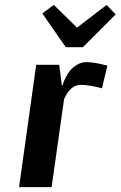

<svg xmlns="http://www.w3.org/2000/svg" viewBox="-20 -765 493 785"><path d="M153 -710 200 -745 295 -652 416 -745 453 -706 319 -572H249ZM397 -404Q345 -418 310 -418Q268 -418 242 -360L191 0H58L128 -500H222L233 -416H236Q237 -420 239 -426.5Q241 -433 249 -449Q257 -465 267.5 -477.5Q278 -490 295.5 -500.5Q313 -511 334 -511Q349 -511 370 -507.5Q391 -504 405 -500L419 -497Z"/></svg>

Font: Arsenal
Style: Bold Italic
Weight: 700
Italic angle: -9.10001°
Designer: Andrij Shevchenko
Foundry: Stairsfor
Version: Version 2.001;PS 002.001;hotconv 1.0.88;makeotf.lib2.5.64775